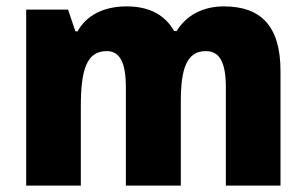

<svg xmlns="http://www.w3.org/2000/svg" viewBox="-20 -581 959 601"><path d="M681 -561C616 -561 564 -534 533 -484H525C498 -531 452 -561 376 -561C302 -561 249 -531 223 -483H216L193 -551H62V0H233V-248C233 -362 251 -421 314 -421C355 -421 374 -386 374 -307V0H546V-264C546 -367 565 -421 624 -421C666 -421 687 -389 687 -307V0H858V-359C858 -499 797 -561 681 -561Z"/></svg>

Font: Noto Sans Bengali SemiCondensed ExtraBold
Style: Regular
Weight: 800
Width: 4
Designer: Joana Ranito - Universal Thirst; Jelle Bosma - Monotype Design Team
Foundry: Universal Thirst ehf.
Version: Version 3.000